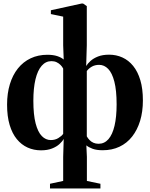

<svg xmlns="http://www.w3.org/2000/svg" viewBox="-20 -838 848 1085"><path d="M262.5 227V200.5L337 184.5V48.5L340 -53Q332.5 -39 316.2 -24Q300 -9 274 1.2Q248 11.5 211.5 11.5Q171 11.5 136 -4.2Q101 -20 75 -51.8Q49 -83.5 34.5 -132Q20 -180.5 20 -246.5Q20 -310.5 35.8 -362.2Q51.5 -414 81.2 -451.2Q111 -488.5 153.2 -508.5Q195.5 -528.5 248 -528.5Q280.5 -528.5 303.8 -520.8Q327 -513 340 -501.5L337 -582V-744L267.5 -758.5V-780L441 -818H449.5L470.5 -803.5V-582L467 -465Q475.5 -479 491.8 -493.8Q508 -508.5 534 -518.8Q560 -529 596.5 -529Q637 -529 671.8 -513.2Q706.5 -497.5 732.5 -465.5Q758.5 -433.5 773 -385Q787.5 -336.5 787.5 -270.5Q787.5 -207 771.8 -155.2Q756 -103.5 726.5 -66Q697 -28.5 655 -8.8Q613 11 560.5 11Q526 11 503.5 2.8Q481 -5.5 468 -16.5L471 48.5V184.5L547.5 200.5V227ZM267 -46.5Q291.5 -46.5 309.8 -57.8Q328 -69 337 -81.5V-450.5Q331.5 -461.5 322 -471Q312.5 -480.5 299.8 -486.5Q287 -492.5 270.5 -492.5Q238.5 -492.5 215.5 -466.2Q192.5 -440 180.5 -390Q168.5 -340 168.5 -268.5Q168.5 -190 181.2 -141Q194 -92 216.2 -69.2Q238.5 -46.5 267 -46.5ZM537 -25.5Q570 -25.5 592.8 -51.5Q615.5 -77.5 627.2 -127.2Q639 -177 639 -248.5Q639 -327.5 626.2 -376.8Q613.5 -426 591.2 -448.8Q569 -471.5 540.5 -471.5Q516 -471.5 498.2 -461Q480.5 -450.5 470.5 -436.5V-67.5Q476.5 -56.5 485.8 -46.8Q495 -37 508 -31.2Q521 -25.5 537 -25.5Z"/></svg>

Font: Merriweather 120pt
Style: Bold
Weight: 700
Designer: Eben Sorkin
Foundry: Eben Sorkin
Version: Version 2.100